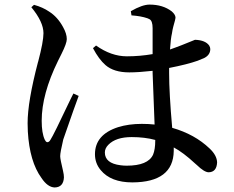

<svg xmlns="http://www.w3.org/2000/svg" viewBox="-20 -786 1040 852"><path d="M305.7 -371.1 329.1 -360.4Q323.2 -342.8 305.7 -295.9Q268.6 -191.4 260.7 -167Q247.1 -109.4 247.1 -92.8Q247.1 -80.1 259.8 -27.3Q263.7 -10.7 263.7 1Q261.7 44.9 222.7 45.9Q191.4 44.9 164.1 3.9Q111.3 -68.4 103.5 -202.1Q102.5 -220.7 102.5 -239.3Q102.5 -335 148.4 -509.8Q149.4 -511.7 149.4 -512.7Q172.9 -601.6 172.9 -638.7Q172.9 -688.5 119.1 -753.9L130.9 -764.6Q169.9 -753.9 198.2 -734.4Q235.4 -710.9 259.8 -666Q276.4 -636.7 276.4 -612.3Q276.4 -593.8 252.9 -546.9Q243.2 -528.3 237.3 -515.6Q165 -368.2 165 -250Q165 -195.3 178.7 -166Q187.5 -147.5 200.2 -160.2Q202.1 -163.1 204.1 -166Q216.8 -184.6 293 -345.7Q300.8 -361.3 305.7 -371.1ZM668.9 -162.1V-165Q622.1 -177.7 564.5 -177.7Q494.1 -177.7 460.9 -143.6Q445.3 -127.9 445.3 -109.4Q445.3 -61.5 514.6 -52.7Q528.3 -50.8 542 -50.8Q636.7 -50.8 659.2 -99.6Q668.9 -123 668.9 -162.1ZM730.5 -484.4V-461.9Q730.5 -373 744.1 -218.8Q843.8 -190.4 910.2 -127Q942.4 -96.7 943.4 -65.4Q941.4 -22.5 906.2 -21.5Q886.7 -21.5 853.5 -53.7Q849.6 -56.6 845.7 -60.5Q793 -109.4 751 -131.8V-116.2Q749 22.5 567.4 23.4Q471.7 23.4 426.8 -31.2Q401.4 -61.5 401.4 -101.6Q401.4 -188.5 503.9 -221.7Q550.8 -236.3 609.4 -236.3Q639.6 -236.3 666 -233.4Q658.2 -419.9 657.2 -462.9V-471.7Q595.7 -464.8 553.7 -464.8Q485.4 -464.8 448.2 -497.1Q418.9 -522.5 392.6 -572.3L406.2 -584Q473.6 -536.1 543 -536.1Q600.6 -536.1 657.2 -545.9V-661.1Q657.2 -694.3 642.6 -701.2Q638.7 -703.1 633.8 -705.1Q605.5 -714.8 563.5 -717.8L560.5 -736.3Q611.3 -765.6 643.6 -765.6Q703.1 -765.6 742.2 -735.4Q757.8 -721.7 758.8 -709Q758.8 -701.2 749 -668Q745.1 -653.3 743.2 -638.7Q737.3 -613.3 734.4 -566.4Q752 -572.3 758.8 -575.2Q773.4 -580.1 837.9 -606.4Q843.8 -609.4 846.7 -609.4Q891.6 -607.4 908.2 -584Q913.1 -576.2 913.1 -568.4Q913.1 -543 887.7 -529.3Q877 -524.4 857.4 -516.6Q810.5 -500 730.5 -484.4Z"/></svg>

Font: GenYoMin JP SemiBold
Style: Regular
Weight: 600
Version: Version 1.001;PS 1;hotconv 16.6.51;makeotf.lib2.5.65220 DEVE